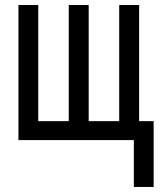

<svg xmlns="http://www.w3.org/2000/svg" viewBox="-20 -556 640 762"><path d="M332 -75.2H453.1V-536.1H532.2V-75.2H589.8V186H511.2V0H53.2V-536.1H131.8V-75.2H252.9V-536.1H332Z"/></svg>

Font: Apple Sans Adjectives
Style: Regular
Weight: 400
Monospace: yes
Foundry: Apple Sans Adjectives
Version: Version 0.01